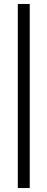

<svg xmlns="http://www.w3.org/2000/svg" viewBox="-20 -950 239 970"><path d="M70 0V-930H130.2V0Z"/></svg>

Font: Matangi Light
Style: Regular
Weight: 300
Designer: Prashant Pant
Foundry: The Graphic Ant
Version: Version 3.002